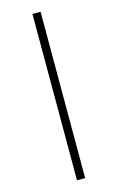

<svg xmlns="http://www.w3.org/2000/svg" viewBox="-147 -769 683 1115"><g transform="rotate(-15 194.0 -211.0)"><path d="M170 289V-711H219V289Z"/></g></svg>

Font: EauTestText Semilight
Style: Italic
Weight: 300
Italic angle: -12°
Designer: Christian Thalmann (Catharsis Fonts)
Version: Version 0.001;PS 000.001;hotconv 1.0.88;makeotf.lib2.5.64775